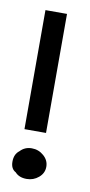

<svg xmlns="http://www.w3.org/2000/svg" viewBox="-61 -471 234 501"><g transform="rotate(10 56.5 -220.0)"><path d="M75.7 -126V-441.4H18.6V-126ZM91.8 -39.1Q91.8 -56.2 78.1 -68.1Q64.5 -80.1 46.4 -80.1Q27.8 -80.1 15.6 -66.9Q2.4 -57.1 2.4 -37.1Q2.4 -18.1 15.6 -11.2Q26.4 1 46.4 1Q64.5 1 78.1 -10.5Q91.8 -22 91.8 -39.1ZM75.7 -126V-441.4H18.6V-126ZM91.8 -39.1Q91.8 -56.2 78.1 -68.1Q64.5 -80.1 46.4 -80.1Q27.8 -80.1 15.6 -66.9Q2.4 -57.1 2.4 -37.1Q2.4 -18.1 15.6 -11.2Q26.4 1 46.4 1Q64.5 1 78.1 -10.5Q91.8 -22 91.8 -39.1Z"/></g></svg>

Font: ML-NILA02
Style: Regular
Weight: 400
Version: Version ML-NILA02 1.0